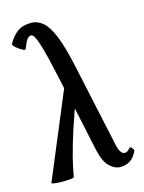

<svg xmlns="http://www.w3.org/2000/svg" viewBox="-112 -792 652 870"><g transform="rotate(-15 213.5 -357.0)"><path d="M22 0 189 -400 172 -478Q155 -556 143 -597.5Q131 -639 122.5 -654.5Q114 -670 106 -670Q96 -670 88 -660.5Q80 -651 66 -616Q64 -612 55 -616.5Q46 -621 35 -628.5Q24 -636 17 -644Q10 -652 12 -655Q33 -691 57.5 -708Q82 -725 120 -725Q150 -725 175 -704Q200 -683 221 -632Q242 -581 262 -490L345 -105Q352 -69 360.5 -57.5Q369 -46 378 -46Q385 -46 390.5 -49Q396 -52 406 -63Q408 -67 416.5 -58Q425 -49 423 -44Q410 -15 389.5 -2Q369 11 345 11Q317 11 293 -12.5Q269 -36 257 -89L212 -299L181 -209Q140 -82 127 0Q126 4 109.5 5.5Q93 7 72.5 7Q52 7 36.5 5Q21 3 22 0Z"/></g></svg>

Font: Junicode Two Beta Condensed Medium
Style: Regular
Weight: 500
Width: 3
Designer: Peter S. Baker
Foundry: Briery Creek Software
Version: Version 1.053; ttfautohint (v1.8.4)